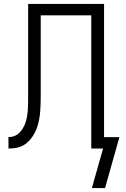

<svg xmlns="http://www.w3.org/2000/svg" viewBox="-20 -755 640 976"><path d="M447 201 504 0H444V-677H187V-335Q187 -329 187 -323Q187 -317 187 -311Q187 -291 187 -271Q187 -251 186.5 -230.5Q186 -210 184.5 -190Q183 -170 179.5 -150.5Q176 -131 170 -112Q164 -93 154 -75Q144 -57 130.5 -42Q117 -27 100 -17Q83 -7 63 -3.5Q43 0 23 0V-58Q38 -58 52 -63Q66 -68 76.5 -78Q87 -88 95 -101Q103 -114 108 -127.5Q113 -141 116 -155.5Q119 -170 120.5 -185Q122 -200 122.5 -215Q123 -230 123 -244V-245Q123 -267 123 -289.5Q123 -312 123 -335V-735H509V-58H587L514 201Z"/></svg>

Font: Iosevka SS04 Light Extended
Style: Regular
Weight: 300
Width: 7
Monospace: yes
Designer: Belleve Invis
Foundry: Belleve Invis
Version: Version 19.0.0; ttfautohint (v1.8.4)